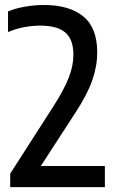

<svg xmlns="http://www.w3.org/2000/svg" viewBox="-20 -770 478 790"><path d="M411.5 -87V0H22V-55.5L201 -334.5Q244 -401.5 263 -450.8Q282 -500 282 -544.5Q282 -608 248.8 -636.2Q215.5 -664.5 147 -664.5Q75 -664.5 13 -638V-723Q40.5 -735 81 -742.2Q121.5 -749.5 159.5 -749.5Q265.5 -749.5 322.8 -702.5Q380 -655.5 380 -554.5Q380 -498 359.5 -439.2Q339 -380.5 288.5 -303.5L148 -87Z"/></svg>

Font: Encode Sans Condensed Medium
Style: Regular
Weight: 500
Width: 3
Designer: Multiple Designers
Foundry: Impallari Type
Version: Version 2.000